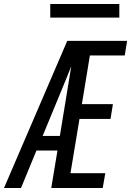

<svg xmlns="http://www.w3.org/2000/svg" viewBox="-33 -939 655 959"><path d="M-13 0 303 -735H602L590 -662H416L376 -419H531L519 -345H364L319 -74H493L480 0H223L254 -187H149L72 0ZM180 -260H266L323 -608Q311 -578 299 -548.5Q287 -519 275 -490ZM218 -851V-919H563V-851Z"/></svg>

Font: Iosevka SS04 Extended Oblique
Style: Regular
Weight: 400
Width: 7
Italic angle: -9°
Monospace: yes
Designer: Belleve Invis
Foundry: Belleve Invis
Version: Version 19.0.0; ttfautohint (v1.8.4)